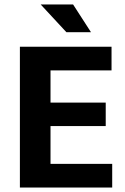

<svg xmlns="http://www.w3.org/2000/svg" viewBox="-20 -839 559 859"><path d="M69 -630H479V-524H206V-380H453V-275H206V-106H482V0H69ZM162 -819H307L387 -695H277Z"/></svg>

Font: Mukta
Style: Bold
Weight: 700
Designer: Girish Dalvi and Yashodeep Gholap
Foundry: Ek Type
Version: Version 2.538;PS 1.002;hotconv 16.6.51;makeotf.lib2.5.65220;